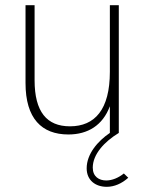

<svg xmlns="http://www.w3.org/2000/svg" viewBox="-20 -513 564 741"><path d="M244 6C318.5 6 376.5 -29 404 -103V0C357.5 31.5 314.5 81 314.5 136.5C314.5 183 348.5 208 392 208C421 208 450 195.5 475 173L458 156.5C437 173.5 412.5 183.5 390 183.5C362 183.5 338 168.5 338 134C338 82.5 382.5 34 438.5 0V-493H404V-236C404 -90 346 -25.5 250 -25.5C160.5 -25.5 113.5 -81.5 113.5 -203.5V-493H78.5V-192.5C78.5 -55.5 141 6 244 6Z"/></svg>

Font: HK Grotesk ExtraLight
Style: Regular
Weight: 200
Designer: Alfredo Marco Pradil
Foundry: Hanken Design Co.
Version: Version 3.001;FEAKit 1.0